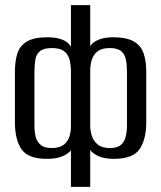

<svg xmlns="http://www.w3.org/2000/svg" viewBox="-20 -611 627 747"><path d="M256 116V-26Q243 -11 220.5 -2Q198 7 163 7Q89 7 63.5 -30.5Q38 -68 38 -136V-332Q38 -374 48 -404Q58 -434 85.5 -450Q113 -466 165 -466Q200 -466 223 -456.5Q246 -447 256 -429V-591H331V-431Q340 -447 363.5 -456.5Q387 -466 420 -466Q472 -466 500 -450Q528 -434 538.5 -404Q549 -374 549 -332V-136Q549 -68 523 -30.5Q497 7 423 7Q389 7 366.5 -2Q344 -11 331 -27V116ZM181 -35Q211 -35 227.5 -47.5Q244 -60 250 -79.5Q256 -99 256 -118V-330Q256 -354 251.5 -375.5Q247 -397 231 -410.5Q215 -424 182 -424Q150 -424 135.5 -412Q121 -400 117.5 -379Q114 -358 114 -330V-124Q114 -98 119 -78.5Q124 -59 138.5 -47Q153 -35 181 -35ZM408 -35Q436 -35 450 -47Q464 -59 469 -79Q474 -99 474 -124V-330Q474 -357 470 -378Q466 -399 452 -411.5Q438 -424 407 -424Q376 -424 360 -411.5Q344 -399 337.5 -379.5Q331 -360 331 -337V-122Q331 -102 337.5 -82Q344 -62 360.5 -48.5Q377 -35 408 -35Z"/></svg>

Font: Alumni Sans Medium
Style: Regular
Weight: 500
Designer: Robert E. Leuschke
Foundry: Robert E. Leuschke
Version: Version 1.018